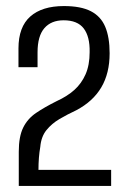

<svg xmlns="http://www.w3.org/2000/svg" viewBox="-20 -614 416 634"><path d="M42 0Q42 -28 42 -56Q42 -84 42 -113Q42 -163 56.5 -192.5Q71 -222 99 -241Q127 -260 167 -280Q202 -296 225.5 -317Q249 -338 262.5 -368.5Q276 -399 276 -442Q277 -493 256.5 -520Q236 -547 190 -547Q149 -547 126.5 -521Q104 -495 104 -441V-392H41V-454Q41 -525 80 -559.5Q119 -594 191 -594Q247 -594 280 -577Q313 -560 327.5 -525.5Q342 -491 342 -438Q342 -372 314.5 -325.5Q287 -279 232 -250Q202 -236 176.5 -221Q151 -206 133.5 -184.5Q116 -163 113 -129Q110 -112 108.5 -93Q107 -74 107 -53H347V0Z"/></svg>

Font: Alumni Sans Thin
Style: Regular
Weight: 400
Version: Version 1.018